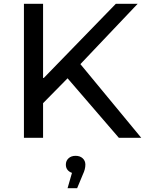

<svg xmlns="http://www.w3.org/2000/svg" viewBox="-20 -720 759 1003"><path d="M333 -311 205 -181V0H105V-700H205V-313H209L585 -700H699L400 -385L718 0H601ZM426 140Q426 164 413 191L383 263H333L356 183Q341 178 332.5 167Q324 156 324 140Q324 120 338 107Q352 94 375 94Q398 94 412 107Q426 120 426 140Z"/></svg>

Font: CMG Sans Medium
Style: Regular
Weight: 500
Designer: Julieta Ulanovsky
Foundry: Julieta Ulanovsky
Version: Version 7.200